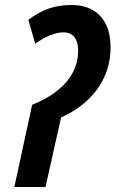

<svg xmlns="http://www.w3.org/2000/svg" viewBox="-20 -744 460 764"><path d="M37.1 0 107.9 -327.1Q157.2 -347.2 191.9 -371.3Q226.6 -395.5 248.5 -423.1Q270.5 -450.7 280.8 -480.7Q291 -510.7 291 -542Q291 -577.1 275.9 -596.2Q260.7 -615.2 231.9 -615.2Q209.5 -615.2 180.9 -604.2Q152.3 -593.3 120.1 -569.8L92.8 -665Q135.7 -697.3 176 -710.7Q216.3 -724.1 264.2 -724.1Q312 -724.1 346.9 -705.1Q381.8 -686 400.9 -648.4Q419.9 -610.8 419.9 -555.2Q419.9 -493.7 396.5 -440.7Q373 -387.7 329.1 -346.2Q285.2 -304.7 223.1 -276.9L161.1 0Z"/></svg>

Font: Open Sans Condensed
Style: Italic
Weight: 400
Width: 3
Italic angle: -12°
Designer: Monotype Design Team
Foundry: Monotype Imaging Inc.
Version: Version 3.000